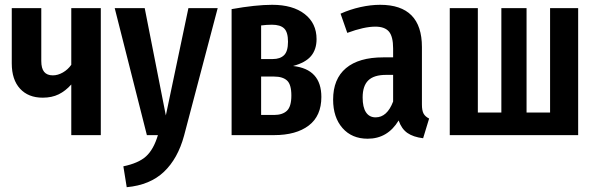

<svg xmlns="http://www.w3.org/2000/svg" viewBox="-20 -563 2486 800"><path d="M400 -529V0H277V-211Q253 -184 224.5 -170Q196 -156 158 -156Q98 -156 63.5 -193.5Q29 -231 29 -299V-529H152V-309Q152 -278 164 -263.5Q176 -249 200 -249Q221 -249 242 -261Q263 -273 277 -293V-529Z M747 2Q721 98 663 153Q605 208 508 217L494 130Q557 117 588.5 88.5Q620 60 638 0H592L458 -529H583L671 -82L765 -529H887Z M1319 -159Q1319 -80 1266.5 -40Q1214 0 1122 0H945V-525Q1046 -543 1114 -543Q1200 -543 1249.5 -504.5Q1299 -466 1299 -400Q1299 -357 1276 -329.5Q1253 -302 1201 -288Q1319 -275 1319 -159ZM1068 -457V-317H1117Q1147 -317 1163.5 -333Q1180 -349 1180 -389Q1180 -429 1164 -444.5Q1148 -460 1113 -460Q1091 -460 1068 -457ZM1194 -165Q1194 -211 1176 -227.5Q1158 -244 1122 -244H1068V-84H1122Q1157 -84 1175.5 -101.5Q1194 -119 1194 -165Z M1768 -69 1743 13Q1702 8 1677.5 -9Q1653 -26 1641 -61Q1595 15 1512 15Q1446 15 1407 -29.5Q1368 -74 1368 -148Q1368 -234 1421.5 -279Q1475 -324 1577 -324H1618V-361Q1618 -411 1600.5 -431.5Q1583 -452 1544 -452Q1497 -452 1427 -426L1399 -506Q1439 -524 1482 -533.5Q1525 -543 1564 -543Q1738 -543 1738 -367V-128Q1738 -102 1745 -89.5Q1752 -77 1768 -69ZM1618 -140V-251H1589Q1538 -251 1514.5 -228Q1491 -205 1491 -157Q1491 -116 1505 -95Q1519 -74 1545 -74Q1593 -74 1618 -140Z M2389 -529V0H1854V-529H1971V-94H2069V-529H2174V-94H2272V-529Z"/></svg>

Font: Fira Sans Extra Condensed Medium
Style: Regular
Weight: 500
Width: 1
Designer: Carrois Corporate & Edenspiekermann AG
Foundry: Carrois Corporate GbR & Edenspiekermann AG
Version: Version 4.203